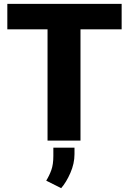

<svg xmlns="http://www.w3.org/2000/svg" viewBox="-20 -731 671 998"><path d="M612.3 -710.9V-578.6H398.4V0H227.1V-578.6H18.1V-710.9ZM367.2 36.6V70.3Q367.2 119.1 345.9 167.7Q324.7 216.3 297.9 247.1L220.2 208Q236.3 182.1 246.8 153.1Q257.3 124 257.3 79.6V36.6Z"/></svg>

Font: Vazirmatn FD Black
Style: Regular
Weight: 900
Designer: Saber Rastikerdar
Foundry: Saber Rastikerdar
Version: Version 33.003